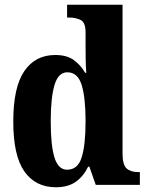

<svg xmlns="http://www.w3.org/2000/svg" viewBox="-20 -780 624 810"><path d="M216 10Q130 10 83 -56.5Q36 -123 36 -267Q36 -412 82.5 -480Q129 -548 213 -548Q262 -548 291.5 -526.5Q321 -505 339 -473H344Q342 -497 341.5 -527.5Q341 -558 341 -586V-644Q341 -685 320.5 -695.5Q300 -706 271 -706H263V-760H497V-132Q497 -85 514 -69.5Q531 -54 563 -54H570V0H384L357 -77H352Q332 -36 299.5 -13Q267 10 216 10ZM263 -64Q308 -64 324.5 -116Q341 -168 341 -269Q341 -368 324.5 -421.5Q308 -475 264 -475Q226 -475 210 -421.5Q194 -368 194 -268Q194 -166 210 -115Q226 -64 263 -64Z"/></svg>

Font: Noto Serif Tamil Condensed ExtraBold
Style: Italic
Weight: 800
Width: 3
Italic angle: -12°
Designer: Indian Type Foundry, Tom Grace, and the Monotype Design Team
Foundry: Monotype Imaging Inc.
Version: Version 2.003; ttfautohint (v1.8.4.7-5d5b)